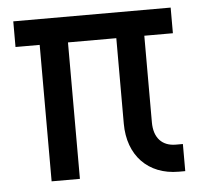

<svg xmlns="http://www.w3.org/2000/svg" viewBox="-45 -597 689 649"><g transform="rotate(-5 300.0 -272.5)"><path d="M536 5H558V-87H534C488 -87 460 -116 460 -169V-463H557V-550H23V-463H105V0H201V-463H365V-173C365 -65 432 5 536 5Z"/></g></svg>

Font: JetBrains Mono Medium
Style: Regular
Weight: 436
Monospace: yes
Designer: Philipp Nurullin, Konstantin Bulenkov
Foundry: JetBrains
Version: Version 2.305